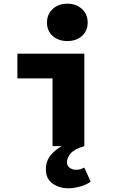

<svg xmlns="http://www.w3.org/2000/svg" viewBox="-20 -790 640 1038"><path d="M350 228Q300 228 264 202Q228 176 228 126Q228 79 255.5 47.5Q283 16 314 0H264V-366H74V-500H436V0Q383 15 362.5 39Q342 63 342 86Q342 107 357 117.5Q372 128 393 128Q404 128 415 124.5Q426 121 436 116L470 192Q448 209 413 218.5Q378 228 350 228ZM344 -568Q296 -568 265 -595.5Q234 -623 234 -668Q234 -713 265 -741.5Q296 -770 344 -770Q392 -770 423 -741.5Q454 -713 454 -668Q454 -623 423 -595.5Q392 -568 344 -568Z"/></svg>

Font: Source Code Pro ExtraLight Black
Style: Regular
Weight: 900
Monospace: yes
Version: Version 1.018;hotconv 1.0.116;makeotfexe 2.5.65601